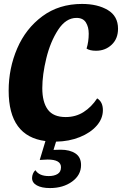

<svg xmlns="http://www.w3.org/2000/svg" viewBox="-20 -700 620 976"><path d="M420 -453Q431 -488 431 -529Q431 -563 416.5 -586Q402 -609 369 -609Q315 -609 275.5 -548.5Q236 -488 215.5 -404Q195 -320 195 -252Q195 -181 223 -143Q251 -105 314 -105Q365 -105 405 -130.5Q445 -156 474 -200Q503 -182 503 -140Q503 -97 471.5 -61Q440 -25 385.5 -3Q331 19 265 20L252 62Q263 61 288 61Q335 61 363.5 80Q392 99 392 139Q392 190 346.5 223Q301 256 234 256Q192 256 167.5 242.5Q143 229 143 205Q143 194 147.5 183Q152 172 160 165Q179 195 228 195Q255 195 272.5 184.5Q290 174 290 150Q290 111 222 111Q210 111 182 113L211 17Q24 -7 24 -239Q24 -353 67.5 -454Q111 -555 195.5 -617.5Q280 -680 397 -680Q476 -680 528 -649Q580 -618 580 -554Q580 -503 547.5 -472.5Q515 -442 468 -442Q437 -442 420 -453Z"/></svg>

Font: Sansita
Style: Bold Italic
Weight: 700
Italic angle: -11°
Designer: Pablo Cosgaya
Foundry: Omnibus-Type
Version: Version 1.006